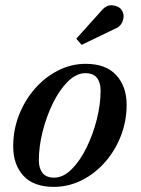

<svg xmlns="http://www.w3.org/2000/svg" viewBox="-20 -719 550 749"><path d="M427 -606 298.5 -544 277.5 -568 375.5 -677Q395.5 -701.5 420.2 -698.2Q445 -695 455.5 -678.5Q467 -660 458.8 -637.2Q450.5 -614.5 427 -606ZM190 10Q111 10 71.2 -33.5Q31.5 -77 31.5 -148.5Q31.5 -212.5 54.2 -270.5Q77 -328.5 116.5 -373.5Q156 -418.5 207 -444.2Q258 -470 314.5 -470Q393 -470 433.5 -425.8Q474 -381.5 474 -310Q474 -246.5 451.5 -188.8Q429 -131 389.5 -86.2Q350 -41.5 298.8 -15.8Q247.5 10 190 10ZM191 -26Q226.5 -26 259.2 -58.5Q292 -91 317.5 -143Q343 -195 357.8 -254Q372.5 -313 372.5 -366Q372.5 -397 358.2 -415.2Q344 -433.5 313 -433.5Q277.5 -433.5 244.8 -401Q212 -368.5 186.5 -316.5Q161 -264.5 146.2 -205.5Q131.5 -146.5 131.5 -93.5Q131.5 -62.5 146 -44.2Q160.5 -26 191 -26Z"/></svg>

Font: Bodoni* 06pt Medium
Style: Italic
Weight: 500
Italic angle: -13°
Version: Version 2.3